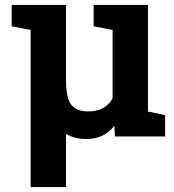

<svg xmlns="http://www.w3.org/2000/svg" viewBox="-20 -548 698 771"><path d="M103 203.1V-427.7L26.9 -442.4V-528.3H103H245.1V-225.6Q245.1 -152.8 266.8 -126.7Q288.6 -100.6 332.5 -100.6Q369.6 -100.6 394 -114Q418.5 -127.4 432.1 -153.3V-427.7L356 -442.4V-528.3H574.2V-100.1L643.1 -85.4V0H441.9L439 -43Q418.9 -16.6 391.1 -3.2Q363.3 10.3 327.6 10.3Q303.7 10.3 283 5.1Q262.2 0 245.1 -10.7V203.1Z"/></svg>

Font: Roboto Slab LO
Style: Bold
Weight: 700
Designer: Google
Version: Version 2.000